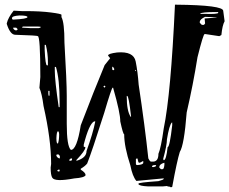

<svg xmlns="http://www.w3.org/2000/svg" viewBox="-20 -765 975 816"><path d="M728.5 -745.1Q928.7 -743.2 928.7 -718.8L934.6 -674.8Q924.8 -657.2 920.9 -616.2L912.1 -611.3L853.5 -620.1H849.6Q843.8 -620.1 819.3 -521.5Q800.8 -405.3 773.4 -287.1Q762.7 -148.4 744.1 -119.1Q732.4 -82 711.9 29.3L706.1 31.2Q702.1 27.3 691.4 27.3V25.4L670.9 27.3H610.4Q571.3 25.4 568.4 17.6V15.6Q568.4 10.7 653.3 4.9Q675.8 -1 675.8 -4.9V-6.8H673.8L559.6 3.9Q543 -15.6 534.2 -61.5Q507.8 -141.6 507.8 -194.3Q502.9 -194.3 491.2 -249Q491.2 -285.2 461.9 -387.7Q461.9 -392.6 459 -392.6Q454.1 -391.6 422.9 -285.2Q370.1 -119.1 350.6 -70.3Q342.8 -59.6 323.2 -47.9V-43.9Q343.8 -31.2 343.8 -20.5Q338.9 -9.8 295.9 -6.8Q212.9 8.8 202.1 -9.8Q195.3 -20.5 195.3 -52.7L197.3 -68.4Q197.3 -171.9 165 -314.5Q158.2 -367.2 147.5 -391.6L151.4 -437.5V-439.5Q151.4 -611.3 140.6 -611.3Q140.6 -614.3 44.9 -617.2Q23.4 -617.2 8.8 -663.1V-666Q14.6 -690.4 38.1 -719.7L72.3 -717.8H87.9Q152.3 -717.8 196.8 -711.9Q241.2 -706.1 241.2 -702.1V-692.4Q253.9 -669.9 253.9 -584Q263.7 -418 263.7 -357.4V-239.3Q263.7 -143.6 281.2 -127.9Q306.6 -127.9 323.2 -232.4Q379.9 -380.9 424.8 -488.3L448.2 -517.6L439.5 -528.3V-529.3Q439.5 -537.1 477.5 -542Q547.9 -547.9 556.6 -503.9Q565.4 -460 569.3 -405.3Q595.7 -229.5 610.4 -91.8Q615.2 -81.1 621.1 -78.1H629.9Q653.3 -78.1 653.3 -111.3Q664.1 -135.7 675.8 -218.8Q706.1 -364.3 723.6 -745.1ZM831.1 -707V-706.1H851.6Q905.3 -704.1 908.2 -710.9L905.3 -713.9Q834 -713.9 831.1 -707ZM31.2 -688.5V-683.6L36.1 -681.6Q96.7 -684.6 96.7 -692.4Q96.7 -699.2 62.5 -699.2Q31.2 -697.3 31.2 -688.5ZM829.1 -671.9V-668L837.9 -659.2H846.7L851.6 -665V-666L849.6 -686.5L900.4 -690.4V-691.4L851.6 -693.4Q829.1 -682.6 829.1 -671.9ZM74.2 -649.4V-647.5L108.4 -645.5H144.5L152.3 -647.5V-651.4L140.6 -652.3H77.1ZM36.1 -647.5V-644.5Q41 -635.7 49.8 -635.7L55.7 -640.6L48.8 -647.5ZM169.9 -574.2V-551.8Q172.9 -487.3 179.7 -487.3H183.6V-503.9Q183.6 -538.1 174.8 -574.2ZM459 -481.4 457 -480.5V-469.7L460 -466.8H461.9Q465.8 -466.8 465.8 -471.7Q460.9 -481.4 459 -481.4ZM212.9 -480.5V-462.9Q212.9 -423.8 229.5 -309.6H233.4V-330.1Q233.4 -428.7 217.8 -480.5ZM554.7 -462.9H557.6V-467.8H554.7ZM418.9 -396.5 424.8 -392.6 427.7 -396.5V-398.4L424.8 -401.4ZM185.5 -378.9V-367.2L186.5 -358.4H190.4V-378.9ZM518.6 -357.4V-355.5Q518.6 -293.9 535.2 -268.6H537.1V-269.5Q527.3 -357.4 520.5 -357.4ZM335.9 -150.4V-141.6L342.8 -139.6V-138.7Q342.8 -125 304.7 -85V-82H306.6Q347.7 -94.7 347.7 -123Q375 -198.2 384.8 -248V-249H379.9Q358.4 -238.3 335.9 -150.4ZM673.8 -90.8V-86.9L675.8 -85V-84Q686.5 -84 692.4 -139.6Q701.2 -139.6 711.9 -232.4V-244.1H710Q699.2 -232.4 689.5 -172.9Q689.5 -148.4 673.8 -90.8ZM219.7 -177.7Q219.7 -155.3 224.6 -155.3H226.6Q231.4 -170.9 231.4 -194.3Q230.5 -207 226.6 -207Q220.7 -207 219.7 -177.7ZM219.7 -107.4V-102.5Q225.6 -91.8 234.4 -91.8V-102.5L227.5 -109.4ZM274.4 -82H282.2L286.1 -85V-91.8Q274.4 -91.8 274.4 -82ZM557.6 -88.9V-68.4Q557.6 -63.5 564.5 -63.5Q588.9 -65.4 588.9 -73.2V-80.1H586.9Q576.2 -73.2 571.3 -73.2Q567.4 -73.2 564.5 -90.8L562.5 -91.8H561.5ZM657.2 -54.7V-52.7L664.1 -45.9H670.9Q676.8 -45.9 678.7 -64.5V-73.2H677.7Q657.2 -67.4 657.2 -54.7ZM626 -57.6Q626 -54.7 630.9 -54.7Q643.6 -56.6 643.6 -61.5L641.6 -63.5H639.6Q627 -63.5 626 -57.6ZM222.7 -39.1 227.5 -36.1 233.4 -37.1V-43.9H227.5Z"/></svg>

Font: Love Ya Like A Sister
Style: Regular
Weight: 400
Designer: Kimberly Geswein
Foundry: Kimberly Geswein
Version: Version 1.002 2007